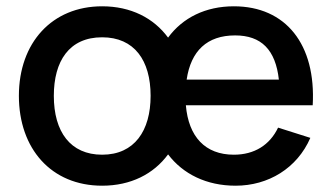

<svg xmlns="http://www.w3.org/2000/svg" viewBox="-20 -575 1055 610"><path d="M304.5 15C395.5 15 468 -22 514 -84.5C561.5 -22 636 15 728.5 15C832.5 15 924 -40.5 966 -137L863.5 -169.5C837 -114 788 -83.5 723 -83.5C632 -83.5 579 -140.5 570.5 -240.5H973.5C984.5 -434 888 -555 723 -555C633.5 -555 560.5 -519 514 -455.5C468 -518 395.5 -555 304.5 -555C145.5 -555 40 -439.5 40 -270.5C40 -103 142.5 15 304.5 15ZM727 -462.5C810 -462.5 855.5 -417 866 -322H573C586.5 -413.5 638 -462.5 727 -462.5ZM304.5 -83.5C203.5 -83.5 151 -156.5 151 -270.5C151 -380.5 199.5 -456.5 304.5 -456.5C406.5 -456.5 458.5 -383.5 458.5 -270.5C458.5 -160 407.5 -83.5 304.5 -83.5Z"/></svg>

Font: Manrope SemiBold
Style: Regular
Weight: 600
Designer: Mikhail Sharanda
Foundry: Mikhail Sharanda
Version: Version 4.505